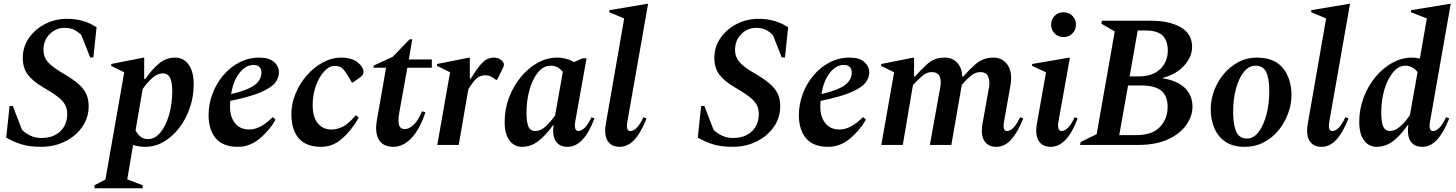

<svg xmlns="http://www.w3.org/2000/svg" viewBox="-20 -770 7736 1020"><path d="M198 10Q137 10 95 -3Q53 -16 13 -39L31 -207H48L97 -80Q118 -60 143.5 -48.5Q169 -37 200 -37Q263 -37 300 -72Q337 -107 337 -165Q337 -193 325.5 -214Q314 -235 286 -256.5Q258 -278 208 -307Q152 -340 126.5 -375Q101 -410 101 -463Q101 -521 133.5 -568Q166 -615 219.5 -642.5Q273 -670 336 -670Q382 -670 421 -658.5Q460 -647 493 -625L476 -465H459L412 -584Q396 -600 375.5 -611Q355 -622 323 -622Q277 -622 244 -589Q211 -556 211 -504Q211 -469 232.5 -442.5Q254 -416 312 -382Q361 -354 391.5 -328.5Q422 -303 436.5 -274.5Q451 -246 451 -206Q451 -145 417 -96Q383 -47 325.5 -18.5Q268 10 198 10Z M482 230V214L540 184L640 -386L571 -420V-430L743 -464H746V-351H752Q793 -408 829 -436Q865 -464 911 -464Q955 -464 982 -427Q1009 -390 1009 -322Q1009 -257 988.5 -197Q968 -137 932 -90.5Q896 -44 850 -17Q804 10 752 10Q717 10 687 0L656 183L738 214V230ZM844 -380Q815 -380 787 -354Q759 -328 738 -297L700 -77Q712 -56 727 -43.5Q742 -31 766 -31Q803 -31 832 -66Q861 -101 878 -159.5Q895 -218 895 -286Q895 -331 884 -355.5Q873 -380 844 -380Z M1244 10Q1164 10 1126 -35.5Q1088 -81 1088 -158Q1088 -215 1108 -269.5Q1128 -324 1164.5 -368Q1201 -412 1250.5 -438Q1300 -464 1358 -464Q1410 -464 1436 -440.5Q1462 -417 1462 -385Q1462 -355 1440 -328.5Q1418 -302 1362 -278.5Q1306 -255 1203 -234Q1202 -219 1202 -203Q1202 -148 1229 -115Q1256 -82 1304 -82Q1363 -82 1428 -147H1431L1444 -134Q1410 -75 1358 -32.5Q1306 10 1244 10ZM1327 -425Q1285 -425 1252 -382.5Q1219 -340 1208 -270Q1300 -292 1334.5 -319.5Q1369 -347 1369 -385Q1369 -402 1359 -413.5Q1349 -425 1327 -425Z M1686 10Q1607 10 1567.5 -35Q1528 -80 1528 -164Q1528 -219 1550 -272.5Q1572 -326 1609.5 -369Q1647 -412 1694.5 -438Q1742 -464 1793 -464Q1833 -464 1860 -451Q1887 -438 1902 -415Q1908 -406 1909.5 -400.5Q1911 -395 1911 -389Q1911 -372 1896 -361L1855 -332H1849L1828 -368Q1811 -396 1797.5 -408Q1784 -420 1758 -420Q1729 -420 1702 -390.5Q1675 -361 1658 -313.5Q1641 -266 1641 -211Q1641 -150 1667.5 -116Q1694 -82 1741 -82Q1769 -82 1799 -96Q1829 -110 1870 -157H1872L1886 -145Q1847 -77 1797.5 -33.5Q1748 10 1686 10Z M2069 10Q2025 10 2001.5 -16Q1978 -42 1978 -91Q1978 -102 1979.5 -113Q1981 -124 1983 -136L2031 -410H1964L1966 -422L2066 -468L2156 -561H2170L2152 -454H2274V-410H2144L2101 -171Q2097 -143 2097 -129Q2097 -84 2130 -84Q2153 -84 2177.5 -107Q2202 -130 2222 -179L2240 -173Q2209 -81 2165 -35.5Q2121 10 2069 10Z M2303 0 2371 -386 2302 -420V-430L2473 -464H2476V-353H2482Q2513 -404 2534 -427.5Q2555 -451 2571.5 -457.5Q2588 -464 2604 -464Q2625 -464 2641 -452Q2657 -440 2657 -427Q2657 -420 2653 -411L2621 -346H2615L2603 -354Q2593 -362 2582.5 -366Q2572 -370 2558 -370Q2535 -370 2516 -356.5Q2497 -343 2468 -296L2417 0Z M2753 10Q2712 10 2686.5 -24Q2661 -58 2661 -122Q2661 -191 2684.5 -252.5Q2708 -314 2748 -362Q2788 -410 2837.5 -437Q2887 -464 2939 -464Q2965 -464 2988.5 -457.5Q3012 -451 3029 -440L3074 -460H3096L3036 -124Q3028 -74 3053 -74Q3068 -74 3086 -91Q3104 -108 3122 -147L3138 -141Q3082 10 2995 10Q2952 10 2932.5 -20Q2913 -50 2921 -106H2919Q2877 -48 2838 -19Q2799 10 2753 10ZM2777 -172Q2777 -122 2787 -98Q2797 -74 2825 -74Q2853 -74 2880 -99.5Q2907 -125 2929 -157L2970 -388Q2957 -404 2942 -412.5Q2927 -421 2906 -421Q2867 -421 2838 -385.5Q2809 -350 2793 -293Q2777 -236 2777 -172Z M3272 10Q3227 10 3207.5 -22.5Q3188 -55 3199 -115L3296 -672L3217 -705V-716L3420 -750H3423L3313 -124Q3304 -74 3329 -74Q3345 -74 3362.5 -91Q3380 -108 3398 -147L3415 -141Q3386 -67 3351 -28.5Q3316 10 3272 10Z M3872 10Q3811 10 3769 -3Q3727 -16 3687 -39L3705 -207H3722L3771 -80Q3792 -60 3817.5 -48.5Q3843 -37 3874 -37Q3937 -37 3974 -72Q4011 -107 4011 -165Q4011 -193 3999.5 -214Q3988 -235 3960 -256.5Q3932 -278 3882 -307Q3826 -340 3800.5 -375Q3775 -410 3775 -463Q3775 -521 3807.5 -568Q3840 -615 3893.5 -642.5Q3947 -670 4010 -670Q4056 -670 4095 -658.5Q4134 -647 4167 -625L4150 -465H4133L4086 -584Q4070 -600 4049.5 -611Q4029 -622 3997 -622Q3951 -622 3918 -589Q3885 -556 3885 -504Q3885 -469 3906.5 -442.5Q3928 -416 3986 -382Q4035 -354 4065.5 -328.5Q4096 -303 4110.5 -274.5Q4125 -246 4125 -206Q4125 -145 4091 -96Q4057 -47 3999.5 -18.5Q3942 10 3872 10Z M4380 10Q4300 10 4262 -35.5Q4224 -81 4224 -158Q4224 -215 4244 -269.5Q4264 -324 4300.5 -368Q4337 -412 4386.5 -438Q4436 -464 4494 -464Q4546 -464 4572 -440.5Q4598 -417 4598 -385Q4598 -355 4576 -328.5Q4554 -302 4498 -278.5Q4442 -255 4339 -234Q4338 -219 4338 -203Q4338 -148 4365 -115Q4392 -82 4440 -82Q4499 -82 4564 -147H4567L4580 -134Q4546 -75 4494 -32.5Q4442 10 4380 10ZM4463 -425Q4421 -425 4388 -382.5Q4355 -340 4344 -270Q4436 -292 4470.5 -319.5Q4505 -347 4505 -385Q4505 -402 4495 -413.5Q4485 -425 4463 -425Z M4662 0 4730 -386 4661 -420V-430L4833 -464H4836V-364H4841Q4875 -401 4898.5 -423Q4922 -445 4945 -454.5Q4968 -464 5000 -464Q5039 -464 5064.5 -437.5Q5090 -411 5092 -364H5098Q5131 -401 5155.5 -423Q5180 -445 5203.5 -454.5Q5227 -464 5258 -464Q5307 -464 5333.5 -424Q5360 -384 5348 -316L5314 -124Q5305 -74 5330 -74Q5346 -74 5363.5 -91Q5381 -108 5399 -147L5416 -141Q5387 -67 5352 -28.5Q5317 10 5273 10Q5228 10 5208.5 -22.5Q5189 -55 5200 -115L5235 -312Q5239 -342 5229 -364.5Q5219 -387 5187 -387Q5161 -387 5135.5 -365.5Q5110 -344 5090 -320L5089 -316L5034 0H4920L4976 -312Q4981 -342 4971.5 -364.5Q4962 -387 4929 -387Q4902 -387 4876.5 -364Q4851 -341 4830 -318L4776 0Z M5630 -573Q5602 -573 5583 -592Q5564 -611 5564 -639Q5564 -667 5583 -686Q5602 -705 5630 -705Q5658 -705 5677 -686Q5696 -667 5696 -639Q5696 -611 5677 -592Q5658 -573 5630 -573ZM5562 10Q5517 10 5497.5 -22.5Q5478 -55 5489 -115L5537 -386L5463 -420V-430L5661 -464H5664L5603 -124Q5595 -74 5620 -74Q5635 -74 5653 -91Q5671 -108 5689 -147L5705 -141Q5649 10 5562 10Z M5718 0 5721 -16 5806 -57 5902 -603 5831 -644 5834 -660H6092Q6191 -660 6252 -625.5Q6313 -591 6313 -521Q6313 -468 6270.5 -421Q6228 -374 6153 -355Q6234 -342 6274.5 -303Q6315 -264 6315 -203Q6315 -153 6282.5 -106.5Q6250 -60 6185.5 -30Q6121 0 6025 0ZM6065 -608H6024L5981 -364H6027Q6104 -364 6144 -403.5Q6184 -443 6184 -501Q6184 -553 6157 -580.5Q6130 -608 6065 -608ZM6042 -316H5973L5926 -52H6015Q6101 -52 6142 -95.5Q6183 -139 6183 -202Q6183 -260 6149.5 -288Q6116 -316 6042 -316Z M6592 10Q6531 10 6491.5 -16Q6452 -42 6432 -87.5Q6412 -133 6412 -190Q6412 -240 6430 -288.5Q6448 -337 6481 -376.5Q6514 -416 6558.5 -440Q6603 -464 6656 -464Q6751 -464 6796 -407.5Q6841 -351 6841 -265Q6841 -217 6823.5 -168.5Q6806 -120 6773.5 -79.5Q6741 -39 6695 -14.5Q6649 10 6592 10ZM6605 -34Q6640 -34 6666.5 -69Q6693 -104 6708 -161Q6723 -218 6723 -284Q6723 -352 6707 -386.5Q6691 -421 6650 -421Q6615 -421 6588.5 -388.5Q6562 -356 6546.5 -300Q6531 -244 6531 -175Q6531 -109 6547 -71.5Q6563 -34 6605 -34Z M7001 10Q6956 10 6936.5 -22.5Q6917 -55 6928 -115L7025 -672L6946 -705V-716L7149 -750H7152L7042 -124Q7033 -74 7058 -74Q7074 -74 7091.5 -91Q7109 -108 7127 -147L7144 -141Q7115 -67 7080 -28.5Q7045 10 7001 10Z M7293 10Q7252 10 7226.5 -24Q7201 -58 7201 -122Q7201 -191 7224.5 -252.5Q7248 -314 7288 -362Q7328 -410 7378 -437Q7428 -464 7480 -464Q7502 -464 7523 -459L7560 -672L7476 -705V-716L7684 -750H7687L7577 -124Q7568 -74 7593 -74Q7609 -74 7626.5 -91Q7644 -108 7662 -147L7679 -141Q7650 -67 7615 -28.5Q7580 10 7536 10Q7493 10 7473.5 -20Q7454 -50 7462 -106H7459Q7415 -44 7376.5 -17Q7338 10 7293 10ZM7318 -172Q7318 -118 7329 -96Q7340 -74 7365 -74Q7390 -74 7417 -97Q7444 -120 7470 -158L7511 -387Q7484 -421 7446 -421Q7410 -421 7381 -386.5Q7352 -352 7335 -295.5Q7318 -239 7318 -172Z"/></svg>

Font: Spectral SemiBold
Style: Italic
Weight: 600
Italic angle: -10°
Designer: Jean-Baptiste Levee
Foundry: Production Type
Version: Version 2.001